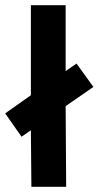

<svg xmlns="http://www.w3.org/2000/svg" viewBox="-54 -720 380 740"><path d="M65 -218 29 -193 -34 -283 65 -353V-700H199V-446L241 -475L306 -385L199 -311L201 0H67Z"/></svg>

Font: Panefresco 999wt
Style: Regular
Weight: 900
Version: Version 1.001